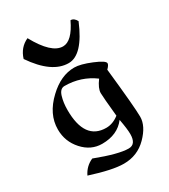

<svg xmlns="http://www.w3.org/2000/svg" viewBox="-217 -837 971 1105"><g transform="rotate(-30 268.5 -284.5)"><path d="M271.5 167Q196.8 167 54.7 121.1Q78.6 71.3 127.9 49.8Q272.9 105 338.9 105Q388.2 105 388.2 37.1Q388.2 3.9 375.5 -64Q322.8 5.4 220.7 5.4Q147 5.4 93.5 -54Q40 -113.3 40 -193.4Q40 -294.9 128.9 -378.4Q210 -455.6 299.3 -455.6Q339.8 -455.6 409.2 -427Q478.5 -398.4 478.5 -380.9Q478.5 -369.1 458.5 -349.6Q487.3 -82.5 487.3 -20.5Q487.3 40.5 424.8 103.8Q362.3 167 271.5 167ZM287.1 -62.5Q330.6 -62.5 371.6 -94.2Q358.4 -227.1 358.4 -252Q358.4 -283.2 392.1 -328.6Q307.1 -391.6 198.2 -391.6Q168.5 -391.6 156.2 -351.8Q144 -312 144 -263.2Q144 -62.5 287.1 -62.5ZM286.1 -493.2Q174.8 -493.2 72.3 -643.6Q92.3 -709.5 151.4 -736.3Q230 -592.8 305.7 -592.8Q365.7 -592.8 417.5 -702.1Q440.9 -702.1 455.1 -674.3Q379.4 -493.2 286.1 -493.2Z"/></g></svg>

Font: Balgruf
Style: Regular
Weight: 500
Designer: Paul James MIller
Foundry: High-Logic / Made with FontCreator
Version: Version 1.201;March 28, 2021;FontCreator 13.0.0.2683 64-bit